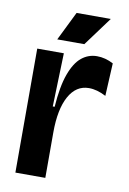

<svg xmlns="http://www.w3.org/2000/svg" viewBox="-81 -746 534 796"><g transform="rotate(10 186.0 -348.0)"><path d="M41 0V-266V-522H153L146 -297H154Q160 -384 179 -436Q198 -488 226.5 -511Q255 -534 291 -534Q326 -534 360 -516L353 -378Q315 -398 281 -398Q227 -398 197 -343.5Q167 -289 167 -191V0ZM230 -574H116L176 -696H320Z"/></g></svg>

Font: Bricolage Grotesque 48pt SemiBold
Style: Regular
Weight: 600
Designer: Mathieu Triay
Foundry: Atelier Triay
Version: Version 1.000; ttfautohint (v1.8.4.7-5d5b);gftools[0.9.32]